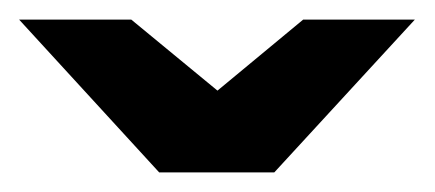

<svg xmlns="http://www.w3.org/2000/svg" viewBox="-72 -941 444 196"><path d="M90.5 -765 -52.5 -921H62L150 -848.5L237.5 -921H351.5L208 -765Z"/></svg>

Font: Undotted
Style: Bold
Weight: 700
Designer: Delve Withrington, Dave Bailey, Thomas Jockin
Foundry: Delve Fonts LLC
Version: Version 4.000